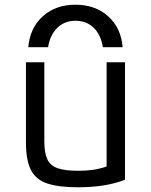

<svg xmlns="http://www.w3.org/2000/svg" viewBox="-20 -784 640 814"><path d="M310 10Q226 10 178 -7Q130 -24 110 -65.5Q90 -107 90 -180V-520H168V-184Q168 -136 180.5 -109Q193 -82 224 -71Q255 -60 312 -60Q346 -60 374 -64Q402 -68 432 -78V-520H510V-22Q429 10 310 10ZM300 -764Q216 -764 161.5 -715Q107 -666 100 -584H184Q192 -636 223 -666Q254 -696 300 -696Q347 -696 377.5 -666Q408 -636 416 -584H500Q493 -666 438.5 -715Q384 -764 300 -764Z"/></svg>

Font: M PLUS Code Latin 60
Style: Regular
Weight: 400
Width: 7
Monospace: yes
Designer: Coji Morishita
Foundry: UNDERFOREST DESIGN
Version: Version 1.005; ttfautohint (v1.8.3)